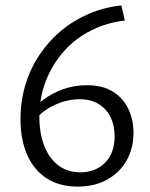

<svg xmlns="http://www.w3.org/2000/svg" viewBox="-20 -686 557 712"><path d="M302 -370Q361 -370 399 -346Q437 -322 456 -282Q475 -242 475 -193Q475 -135 449 -90Q423 -45 376.5 -19.5Q330 6 268 6Q200 6 152.5 -25Q105 -56 80.5 -112.5Q56 -169 56 -244Q56 -311 74 -371Q92 -431 126 -482Q160 -533 206 -571.5Q252 -610 309 -634.5Q366 -659 430 -666L443 -610Q376 -602 318 -573Q260 -544 217.5 -496.5Q175 -449 150.5 -387Q126 -325 126 -252Q126 -192 144 -145.5Q162 -99 196 -73Q230 -47 278 -47Q334 -47 369.5 -82.5Q405 -118 405 -180Q405 -220 390.5 -250.5Q376 -281 347 -299.5Q318 -318 274 -318Q227 -318 179 -295Q131 -272 101 -230L86 -262Q110 -293 142 -317Q174 -341 215 -355.5Q256 -370 302 -370Z"/></svg>

Font: Ysabeau Office
Style: Regular
Weight: 400
Designer: Christian Thalmann (Catharsis Fonts)
Version: Version 2.001;gftools[0.9.30]; featfreeze: tnum,lnum,ss02